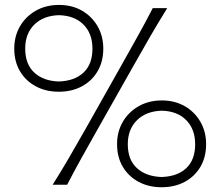

<svg xmlns="http://www.w3.org/2000/svg" viewBox="-20 -766 914 796"><path d="M649.9 -32.2Q585.9 -34.2 547.9 -68.8Q509.8 -103.5 509.8 -168Q509.8 -230 547.9 -267.6Q585.9 -305.2 650.9 -307.1Q715.8 -305.2 752.4 -267.6Q789.1 -230 789.1 -168Q789.1 -103.5 752.2 -68.8Q715.3 -34.2 649.9 -32.2ZM649.9 10.3Q704.1 10.3 745.6 -12Q787.1 -34.2 810.8 -74.2Q834.5 -114.3 834.5 -168.5Q834.5 -220.2 810.8 -261.2Q787.1 -302.2 745.8 -325.9Q704.6 -349.6 650.9 -349.6Q597.2 -349.6 555.2 -325.9Q513.2 -302.2 489.3 -261.2Q465.3 -220.2 465.3 -168.5Q465.3 -114.3 489.3 -74.2Q513.2 -34.2 554.9 -12Q596.7 10.3 649.9 10.3ZM198.2 0H258.3Q287.6 -56.6 317.9 -111.1Q348.1 -165.5 387.7 -235.4L531.7 -490.2Q572.8 -563 604.7 -618.2Q636.7 -673.3 673.3 -732.4H613.3Q583 -673.3 552.2 -618.2Q521.5 -563 480.5 -490.2L336.9 -235.4Q297.4 -165.5 265.6 -111.1Q233.9 -56.6 198.2 0ZM223.6 -428.2Q159.7 -430.2 122.1 -465.1Q84.5 -500 84.5 -564.5Q84.5 -626.5 122.1 -663.8Q159.7 -701.2 224.6 -703.1Q289.6 -701.2 326.4 -663.8Q363.3 -626.5 363.3 -564.5Q363.3 -500 326.2 -465.1Q289.1 -430.2 223.6 -428.2ZM223.6 -385.7Q277.8 -385.7 319.3 -408Q360.8 -430.2 384.5 -470.5Q408.2 -510.7 408.2 -564.5Q408.2 -616.2 384.5 -657.2Q360.8 -698.2 319.6 -721.9Q278.3 -745.6 224.6 -745.6Q170.9 -745.6 128.9 -721.9Q86.9 -698.2 63 -657.2Q39.1 -616.2 39.1 -564.5Q39.1 -510.7 63 -470.5Q86.9 -430.2 128.7 -408Q170.4 -385.7 223.6 -385.7Z"/></svg>

Font: Pinar FD VF
Style: Regular
Weight: 300
Designer: Amin Abedi
Version: Version 2.000